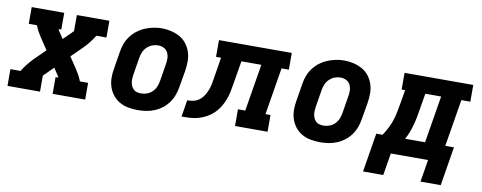

<svg xmlns="http://www.w3.org/2000/svg" viewBox="-61 -820 3121 1244"><g transform="rotate(10 1499.5 -197.5)"><path d="M-1 0V-110H65Q80 -134 97.5 -156Q115 -178 134 -198L208 -271L161 -341Q149 -359 138 -378.5Q127 -398 119 -420H65V-530H279V-420H261Q261 -420 261 -420Q261 -420 261 -420Q263 -415 265.5 -410.5Q268 -406 271 -402L298 -361L348 -410Q349 -411 350 -412Q351 -413 352 -414Q354 -417 356.5 -419.5Q359 -422 362 -424V-530H576V-420H510Q495 -396 478 -374Q461 -352 441 -332L367 -259L414 -189Q426 -171 437 -151.5Q448 -132 456 -110H510V0H296V-110H314Q314 -110 314 -110Q314 -110 314 -110Q312 -115 309.5 -119.5Q307 -124 304 -128L277 -169L228 -120Q227 -119 226 -118Q225 -117 224 -116H223Q221 -113 218.5 -110.5Q216 -108 213 -106V0Z M856 8Q824 8 793 2Q762 -4 736 -19Q710 -34 691.5 -57.5Q673 -81 663.5 -110Q654 -139 654 -170.5Q654 -202 660 -234L678 -344Q682 -372 692 -398.5Q702 -425 719.5 -448.5Q737 -472 760.5 -490Q784 -508 811 -519Q838 -530 865 -535.5Q892 -541 920 -541Q952 -541 982.5 -533.5Q1013 -526 1039 -511.5Q1065 -497 1083.5 -473Q1102 -449 1111.5 -420.5Q1121 -392 1121 -360Q1121 -328 1116 -296L1097 -186Q1093 -159 1083 -132Q1073 -105 1056 -81.5Q1039 -58 1015.5 -40Q992 -22 965 -11Q938 0 910.5 4Q883 8 856 8ZM858 -102Q878 -102 898 -109Q918 -116 933 -131Q948 -146 956 -165Q964 -184 967 -204L985 -314Q989 -334 988.5 -354.5Q988 -375 979.5 -392.5Q971 -410 953.5 -419Q936 -428 915 -428Q895 -428 876 -420.5Q857 -413 842 -398.5Q827 -384 819 -365Q811 -346 808 -326L790 -216Q788 -203 787 -189Q786 -175 788 -162.5Q790 -150 795.5 -138Q801 -126 810 -117.5Q819 -109 832 -105.5Q845 -102 858 -102Z M1144 0 1162 -110Q1182 -110 1203 -114.5Q1224 -119 1241.5 -132.5Q1259 -146 1270.5 -164.5Q1282 -183 1289.5 -202.5Q1297 -222 1301 -242.5Q1305 -263 1308 -283L1330 -420H1297V-530H1776V-420H1728L1677 -110H1710V0H1496V-110H1544L1595 -420H1464L1438 -265Q1434 -238 1428.5 -212Q1423 -186 1412.5 -159Q1402 -132 1387 -108Q1372 -84 1351 -64.5Q1330 -45 1304 -31Q1278 -17 1251.5 -10Q1225 -3 1198 -1.5Q1171 0 1144 0Z M2056 8Q2024 8 1993 2Q1962 -4 1936 -19Q1910 -34 1891.5 -57.5Q1873 -81 1863.5 -110Q1854 -139 1854 -170.5Q1854 -202 1860 -234L1878 -344Q1882 -372 1892 -398.5Q1902 -425 1919.5 -448.5Q1937 -472 1960.5 -490Q1984 -508 2011 -519Q2038 -530 2065 -535.5Q2092 -541 2120 -541Q2152 -541 2182.5 -533.5Q2213 -526 2239 -511.5Q2265 -497 2283.5 -473Q2302 -449 2311.5 -420.5Q2321 -392 2321 -360Q2321 -328 2316 -296L2297 -186Q2293 -159 2283 -132Q2273 -105 2256 -81.5Q2239 -58 2215.5 -40Q2192 -22 2165 -11Q2138 0 2110.5 4Q2083 8 2056 8ZM2058 -102Q2078 -102 2098 -109Q2118 -116 2133 -131Q2148 -146 2156 -165Q2164 -184 2167 -204L2185 -314Q2189 -334 2188.5 -354.5Q2188 -375 2179.5 -392.5Q2171 -410 2153.5 -419Q2136 -428 2115 -428Q2095 -428 2076 -420.5Q2057 -413 2042 -398.5Q2027 -384 2019 -365Q2011 -346 2008 -326L1990 -216Q1988 -203 1987 -189Q1986 -175 1988 -162.5Q1990 -150 1995.5 -138Q2001 -126 2010 -117.5Q2019 -109 2032 -105.5Q2045 -102 2058 -102Z M2364 146 2406 -110H2447Q2464 -135 2478 -162.5Q2492 -190 2501 -217.5Q2510 -245 2515.5 -274Q2521 -303 2526 -331L2541 -420H2518V-530H2970V-420H2911L2860 -110H2917L2875 146H2742L2766 0H2521L2497 146ZM2727 -110 2778 -420H2674L2656 -313Q2652 -287 2647 -261Q2642 -235 2635 -209.5Q2628 -184 2618.5 -159Q2609 -134 2596 -110Z"/></g></svg>

Font: Iosevka Curly Slab XBdExObl
Style: Regular
Weight: 800
Width: 7
Italic angle: -9°
Monospace: yes
Designer: Belleve Invis
Foundry: Belleve Invis
Version: Version 11.1.0; ttfautohint (v1.8.3)